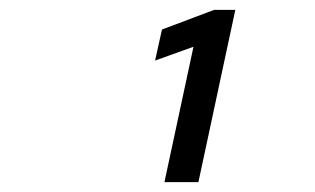

<svg xmlns="http://www.w3.org/2000/svg" viewBox="-20 -720 640 390"><path d="M314 -350 373 -625 295 -597 309 -660 415 -700H458L383 -350Z"/></svg>

Font: Red Hat Mono Medium
Style: Italic
Weight: 500
Italic angle: -12°
Monospace: yes
Designer: Pentagram, MCKL
Foundry: Pentagram, MCKL
Version: Version 1.023; ttfautohint (v1.8.3)